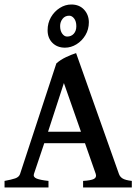

<svg xmlns="http://www.w3.org/2000/svg" viewBox="-20 -825 610 845"><path d="M174.8 -194.8 129.4 -59.6Q125 -45.9 140.9 -39.3Q156.7 -32.7 193.4 -28.8V0H0V-28.8Q30.3 -34.2 47.1 -40Q64 -45.9 68.4 -59.6L228 -545.9Q246.1 -562 270.5 -573.5Q294.9 -585 314.9 -591.3L503.4 -59.6Q507.8 -46.9 519.5 -39.6Q531.2 -32.2 560.1 -28.8V0H345.7V-28.8Q380.4 -30.8 393.3 -37.6Q406.2 -44.4 401.4 -59.6L354 -194.8ZM336.4 -245.1 261.2 -459.5 191.4 -245.1ZM371.1 -727.5Q371.1 -695.8 356 -670.4Q340.8 -645 316.7 -630.1Q292.5 -615.2 266.1 -615.2Q231.9 -615.2 210.7 -636.5Q189.5 -657.7 189.5 -691.9Q189.5 -723.6 204.3 -749.3Q219.2 -774.9 243.2 -790Q267.1 -805.2 293.9 -805.2Q328.6 -805.2 349.6 -783Q370.6 -760.7 371.1 -727.5ZM315.9 -709.5Q315.9 -731 306.4 -743.4Q296.9 -755.9 284.7 -755.9Q266.1 -755.9 255.4 -742.2Q244.6 -728.5 244.6 -710.4Q244.6 -689.5 253.9 -676.8Q263.2 -664.1 275.4 -664.1Q293.5 -664.1 304.7 -676.5Q315.9 -689 315.9 -709.5Z"/></svg>

Font: Dai Banna SIL Medium
Style: Regular
Weight: 500
Designer: Victor Gaultney
Foundry: SIL International
Version: Version 4.000